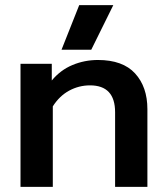

<svg xmlns="http://www.w3.org/2000/svg" viewBox="-20 -729 650 749"><path d="M289 -709H422L336 -535H220ZM60 -480H182V-415Q216 -456 263 -475.5Q310 -495 362 -495Q459 -495 507 -442.5Q555 -390 555 -303V0H429V-291Q429 -396 331 -396Q288 -396 250 -375.5Q212 -355 186 -314V0H60Z"/></svg>

Font: Prompt Medium
Style: Regular
Weight: 500
Designer: Katatrad Team
Foundry: CadsonDemak
Version: Version 1.000